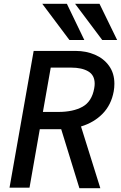

<svg xmlns="http://www.w3.org/2000/svg" viewBox="-20 -995 641 1018"><path d="M158.5 -725H381.5Q436.5 -725 483.2 -705Q530 -685 558.2 -645.8Q586.5 -606.5 586.5 -551Q586.5 -530.5 583 -511Q570 -439 524 -392Q478 -345 409.5 -324.5L512 3H401L304.5 -310H191L136.5 0H30.5ZM479.5 -526.5Q482 -540.5 482 -551Q482 -596.5 448 -616.5Q414 -636.5 358 -636.5H249L207.5 -401.5H289Q368 -401.5 417.5 -429Q467 -456.5 479.5 -526.5ZM204 -975H334.5L427 -783H348ZM378 -975H507.5L601 -783H522Z"/></svg>

Font: JuliaMono MediumItalic
Style: Regular
Weight: 500
Italic angle: -9°
Monospace: yes
Designer: cormullion
Foundry: corm
Version: Version 0.049; ttfautohint (v1.8.4)